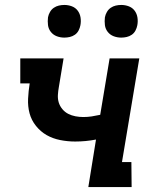

<svg xmlns="http://www.w3.org/2000/svg" viewBox="-20 -756 640 776"><path d="M337 0 368 -192Q347 -188 326 -186Q305 -184 284 -184Q253 -184 223 -190Q193 -196 168.5 -210Q144 -224 125.5 -247Q107 -270 99.5 -298Q92 -326 93.5 -357Q95 -388 100 -419H62V-520H237L218 -405Q215 -389 214 -372.5Q213 -356 217.5 -341.5Q222 -327 232 -315Q242 -303 255.5 -296Q269 -289 285 -286Q301 -283 317 -283Q334 -283 350.5 -285.5Q367 -288 385 -292L423 -520H543L473 -101H511L512 0ZM470 -604Q454 -604 439.5 -609.5Q425 -615 415.5 -627Q406 -639 404 -654.5Q402 -670 404 -686Q406 -697 412 -707.5Q418 -718 427.5 -724.5Q437 -731 448 -733.5Q459 -736 470 -736Q486 -736 500.5 -730.5Q515 -725 524 -713Q533 -701 535.5 -685.5Q538 -670 535 -654Q533 -643 527.5 -632.5Q522 -622 512.5 -615.5Q503 -609 492 -606.5Q481 -604 470 -604ZM240 -604Q224 -604 209.5 -609.5Q195 -615 185.5 -627Q176 -639 174 -654.5Q172 -670 174 -686Q176 -697 182 -707.5Q188 -718 197.5 -724.5Q207 -731 218 -733.5Q229 -736 240 -736Q256 -736 270.5 -730.5Q285 -725 294 -713Q303 -701 305.5 -685.5Q308 -670 305 -654Q303 -643 297.5 -632.5Q292 -622 282.5 -615.5Q273 -609 262 -606.5Q251 -604 240 -604Z"/></svg>

Font: Iosevka Etoile
Style: Bold Italic
Weight: 700
Italic angle: -9°
Designer: Belleve Invis
Foundry: Belleve Invis
Version: Version 28.1.0; ttfautohint (v1.8.4)